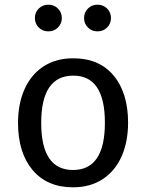

<svg xmlns="http://www.w3.org/2000/svg" viewBox="-20 -788 624 820"><path d="M527 -264Q527 -182 499 -119.5Q471 -57 418 -22.5Q365 12 292 12Q181 12 119 -62Q57 -136 57 -263Q57 -345 85 -407.5Q113 -470 166 -504.5Q219 -539 293 -539Q404 -539 465.5 -465Q527 -391 527 -264ZM156 -263Q156 -62 292 -62Q428 -62 428 -264Q428 -465 293 -465Q156 -465 156 -263ZM244 -711Q244 -687 227.5 -670.5Q211 -654 187 -654Q162 -654 145.5 -670.5Q129 -687 129 -711Q129 -735 145.5 -751.5Q162 -768 187 -768Q211 -768 227.5 -751.5Q244 -735 244 -711ZM454 -711Q454 -687 437.5 -670.5Q421 -654 396 -654Q372 -654 355.5 -670.5Q339 -687 339 -711Q339 -735 355.5 -751.5Q372 -768 396 -768Q421 -768 437.5 -751.5Q454 -735 454 -711Z"/></svg>

Font: Fira GO
Style: Regular
Weight: 400
Designer: Carrois Corporate
Foundry: Carrois Corporate GbR
Version: Version 0.300